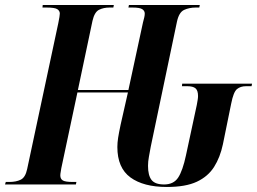

<svg xmlns="http://www.w3.org/2000/svg" viewBox="-41 -734 1023 764"><path d="M623 10Q530 10 478 -28Q426 -66 426 -149Q426 -166 429 -185.5Q432 -205 439 -238L468 -366H267L203 -65Q202 -57 200.5 -49.5Q199 -42 199 -36Q199 -22 209 -16Q219 -10 247 -10H263L261 0H-21L-18 -10H-3Q23 -10 41.5 -19Q60 -28 67 -61L191 -642Q197 -671 197 -680Q197 -691 187 -697.5Q177 -704 144 -704H128L129 -714H412L410 -704H395Q371 -704 353 -695Q335 -686 327 -651L269 -376H470L528 -645Q531 -656 533 -664.5Q535 -673 535 -680Q535 -691 525 -697.5Q515 -704 486 -704H470L472 -714H754L752 -704H738Q712 -704 691.5 -694.5Q671 -685 663 -647L559 -151Q555 -129 551.5 -110Q548 -91 548 -74Q548 -36 562 -18Q576 0 612 0Q650 0 668 -27.5Q686 -55 699 -116L742 -316Q744 -327 745.5 -336Q747 -345 747 -352Q747 -374 737 -382.5Q727 -391 704 -391H683L684 -401H962L960 -391H938Q916 -391 902 -379.5Q888 -368 879 -322L846 -160Q835 -108 811 -70Q787 -32 742.5 -11Q698 10 623 10Z"/></svg>

Font: Noto Serif Display ExtraCondensed
Style: Bold Italic
Weight: 700
Width: 2
Italic angle: -12°
Designer: Monotype Design Team
Foundry: Monotype Imaging Inc.
Version: Version 2.009